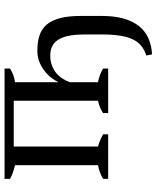

<svg xmlns="http://www.w3.org/2000/svg" viewBox="56 -543 677 829"><g transform="rotate(-90 394.5 -128.5)"><path d="M660.2 -101.6Q660.2 -136.7 655.5 -164.3Q650.9 -191.9 640.4 -210.9Q629.9 -230 612.3 -240Q594.7 -250 568.8 -250Q546.9 -250 528.3 -243.4Q509.8 -236.8 495.4 -225.6Q481 -214.4 470.7 -198.7Q460.4 -183.1 454.1 -165.5V-43.9Q469.7 -41 484.4 -35.6Q499 -30.3 513.2 -22V0H320.8V-22Q330.1 -28.3 342.3 -33.7Q354.5 -39.1 374 -43.9V-407.7H176.3V-43.9Q194.8 -38.6 207.3 -33Q219.7 -27.3 229 -22V0H36.6V-22Q53.7 -31.7 67.9 -36.6Q82 -41.5 95.7 -43.9V-402.3Q58.1 -411.1 36.6 -423.8V-447.3H513.2V-423.8Q502 -416.5 487.5 -410.6Q473.1 -404.8 454.1 -402.3V-214.4Q461.9 -231.4 475.1 -247.8Q488.3 -264.2 505.9 -277.1Q523.4 -290 544.4 -297.9Q565.4 -305.7 589.8 -305.7Q626.5 -305.7 654.5 -296.9Q682.6 -288.1 701.7 -266.6Q720.7 -245.1 730.5 -208.7Q740.2 -172.4 740.2 -117.2V-27.8Q740.2 27.8 728.5 67.9Q716.8 107.9 695.3 134.3Q673.8 160.6 643.1 174.1Q612.3 187.5 574.2 189.5L569.3 164.6Q593.3 157.2 610.6 143.3Q627.9 129.4 638.9 106.7Q649.9 84 655 50.8Q660.2 17.6 660.2 -27.8Z"/></g></svg>

Font: PT Astra Serif
Style: Regular
Weight: 400
Designer: A.Korolkova, I. Chaeva
Foundry: ParaType Ltd
Version: Version 1.002